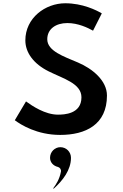

<svg xmlns="http://www.w3.org/2000/svg" viewBox="-20 -835 751 1174"><path d="M349 65C315.2 65 286 93.5 286 130C286 156.9 305.2 178.9 333.8 185.7C345.6 188.5 355.1 201.1 352.6 214.5C344.2 260.1 322.7 293.7 305.2 316.4L308.2 318.8C364.1 269.1 414 203.9 414 130C414 93.7 385.3 65 349 65ZM379 -815C256.8 -815 135 -725.3 135 -588C135 -514.3 184.5 -444.7 278.1 -398.4C366.9 -354 478 -324.9 478 -240C478 -136.8 370.8 -134 334 -134C256 -134 177.1 -187.2 139 -214.9L70.5 -99.8C107.3 -72.3 206.1 -10 348 -10C503 -10 634 -72.5 634 -251C634 -342.2 545.6 -415.1 456.2 -453C369.5 -489.9 269 -523.2 269 -595C269 -657.3 320.6 -694 392 -694C457.3 -694 516.8 -665.4 548.9 -647.4L602.5 -753.2C568.5 -773.3 484.4 -815 379 -815Z"/></svg>

Font: Hussar Ekologiczny
Style: Regular
Weight: 400
Foundry: Cannot Into Space Fonts
Version: Version 0.97